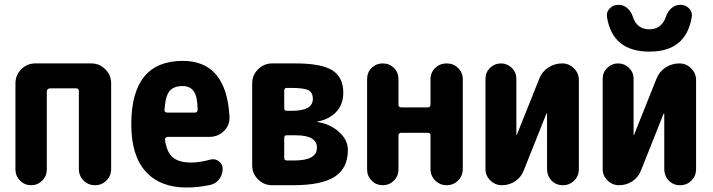

<svg xmlns="http://www.w3.org/2000/svg" viewBox="-20 -790 3040 819"><path d="M369.1 -519.5Q404.3 -519.5 429.2 -494.6Q454.1 -469.7 454.1 -434.6V-69.3Q454.1 -40 434.1 -20Q414.1 0 385.3 0Q356.4 0 336.4 -20Q316.4 -40 316.4 -69.3V-401.4Q316.4 -413.1 304.7 -413.1H192.4Q188.5 -413.1 184.1 -409.7Q179.7 -406.2 179.7 -401.4V-67.4Q179.7 -39.1 160.2 -19.5Q140.6 0 112.8 0Q85 0 65.4 -19.5Q45.9 -39.1 45.9 -67.4V-434.6Q45.9 -469.7 70.8 -494.6Q95.7 -519.5 130.9 -519.5Z M811.5 -309.6Q822.3 -309.6 823.2 -322.3Q822.3 -377.9 806.6 -400.4Q791 -422.9 759.8 -422.9Q720.7 -422.9 703.1 -401.4Q685.5 -379.9 681.6 -320.3Q681.6 -310.5 693.4 -309.6ZM759.8 -530.3Q946.3 -530.3 959 -291Q960 -254.9 934.6 -230.5Q909.2 -206.1 873 -206.1H694.3Q690.4 -206.1 686.5 -202.1Q682.6 -198.2 683.6 -194.3Q691.4 -139.6 717.8 -118.2Q744.1 -96.7 794.9 -96.7Q833 -96.7 877.9 -109.4Q897.5 -114.3 913.6 -102.1Q929.7 -89.8 929.7 -70.3Q929.7 -44.9 915 -25.4Q900.4 -5.9 876 -1Q826.2 9.8 775.4 9.8Q663.1 9.8 601.6 -58.1Q540 -126 540 -259.8Q540 -530.3 759.8 -530.3Z M1236.3 -105.5Q1332 -105.5 1332 -160.2Q1332 -212.9 1241.2 -212.9H1203.1Q1192.4 -212.9 1192.4 -202.1V-117.2Q1192.4 -105.5 1203.1 -105.5ZM1192.4 -403.3V-328.1Q1192.4 -317.4 1203.1 -317.4H1225.6Q1313.5 -317.4 1314.5 -367.2Q1314.5 -395.5 1295.4 -405.3Q1276.4 -415 1220.7 -415H1203.1Q1192.4 -415 1192.4 -403.3ZM1334 -269.5Q1387.7 -261.7 1425.8 -227.5Q1463.9 -193.4 1463.9 -150.4Q1463.9 -72.3 1407.7 -36.1Q1351.6 0 1231.4 0H1192.4H1140.6Q1105.5 0 1080.6 -24.9Q1055.7 -49.8 1055.7 -85V-434.6Q1055.7 -469.7 1081.1 -494.6Q1106.4 -519.5 1140.6 -519.5H1241.2Q1350.6 -519.5 1397.5 -490.2Q1444.3 -460.9 1444.3 -394.5Q1444.3 -343.8 1413.6 -312Q1382.8 -280.3 1334 -271.5Q1333 -271.5 1333 -269.5Z M1954.1 -451.2V-69.3Q1954.1 -40 1934.1 -20Q1914.1 0 1885.3 0Q1856.4 0 1836.4 -20Q1816.4 -40 1816.4 -69.3V-212.9Q1816.4 -223.6 1804.7 -223.6H1692.4Q1680.7 -223.6 1679.7 -212.9V-67.4Q1679.7 -39.1 1660.2 -19.5Q1640.6 0 1612.8 0Q1585 0 1565.4 -19.5Q1545.9 -39.1 1545.9 -67.4V-453.1Q1545.9 -481.4 1565.4 -500.5Q1585 -519.5 1612.8 -519.5Q1640.6 -519.5 1660.2 -500.5Q1679.7 -481.4 1679.7 -453.1V-342.8Q1679.7 -332 1692.4 -332H1804.7Q1815.4 -332 1816.4 -342.8V-451.2Q1816.4 -480.5 1836.4 -500Q1856.4 -519.5 1885.3 -519.5Q1914.1 -519.5 1934.1 -500Q1954.1 -480.5 1954.1 -451.2Z M2377.9 -519.5Q2407.2 -519.5 2428.2 -498.5Q2449.2 -477.5 2449.2 -449.2V-68.4Q2449.2 -40 2429.7 -20Q2410.2 0 2380.9 0Q2351.6 0 2332.5 -20Q2313.5 -40 2313.5 -68.4V-304.7Q2313.5 -305.7 2312 -305.7Q2310.5 -305.7 2310.5 -304.7L2214.8 -64.5Q2204.1 -35.2 2178.7 -17.6Q2153.3 0 2121.1 0Q2091.8 0 2071.3 -20.5Q2050.8 -41 2050.8 -69.3V-454.1Q2050.8 -481.4 2070.3 -500.5Q2089.8 -519.5 2116.7 -519.5Q2143.6 -519.5 2163.1 -500.5Q2182.6 -481.4 2182.6 -454.1V-214.8Q2182.6 -213.9 2183.6 -213.9Q2184.6 -213.9 2184.6 -214.8L2280.3 -454.1Q2292 -484.4 2318.8 -502Q2345.7 -519.5 2377.9 -519.5Z M2930.7 -716.8Q2906.2 -569.3 2749.5 -569.8Q2592.8 -570.3 2569.3 -716.8Q2565.4 -738.3 2580.6 -753.9Q2595.7 -769.5 2617.7 -769.5Q2639.6 -769.5 2656.2 -754.9Q2672.9 -740.2 2679.7 -717.8Q2697.3 -665 2749.5 -665Q2801.8 -665 2820.3 -717.8Q2827.1 -740.2 2843.8 -754.9Q2860.4 -769.5 2882.3 -769.5Q2904.3 -769.5 2919.4 -753.9Q2934.6 -738.3 2930.7 -716.8ZM2877.9 -519.5Q2907.2 -519.5 2928.2 -498.5Q2949.2 -477.5 2949.2 -449.2V-68.4Q2949.2 -40 2929.7 -20Q2910.2 0 2880.9 0Q2851.6 0 2832.5 -20Q2813.5 -40 2813.5 -68.4V-304.7Q2813.5 -305.7 2812 -305.7Q2810.5 -305.7 2810.5 -304.7L2714.8 -64.5Q2704.1 -35.2 2678.7 -17.6Q2653.3 0 2621.1 0Q2591.8 0 2571.3 -20.5Q2550.8 -41 2550.8 -69.3V-454.1Q2550.8 -481.4 2570.3 -500.5Q2589.8 -519.5 2616.7 -519.5Q2643.6 -519.5 2663.1 -500.5Q2682.6 -481.4 2682.6 -454.1V-214.8Q2682.6 -213.9 2683.6 -213.9Q2684.6 -213.9 2684.6 -214.8L2780.3 -454.1Q2792 -484.4 2818.8 -502Q2845.7 -519.5 2877.9 -519.5Z"/></svg>

Font: Rounded-X Mgen+ 2m bold
Style: Bold
Weight: 700
Designer: [Source Han Sans]
Ryoko NISHIZUKA  (kana & ideographs); Paul D. Hunt (Latin, Greek & Cyrillic); Wenlong ZHANG  (bopomofo
Version: Version 1.059.20150602